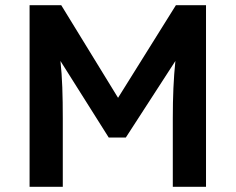

<svg xmlns="http://www.w3.org/2000/svg" viewBox="-20 -720 909 740"><path d="M94 0H222V-263C222 -352 220 -421 213 -485L399 -190H465L656 -485C649 -418 646 -348 646 -263V0H774V-700H658L435 -343L216 -700H94Z"/></svg>

Font: Easer Grotesk Medium
Style: Regular
Weight: 500
Designer: Boardeaser, Bonnie Shaver-Troup, Thomas Jockin
Foundry: Lexend
Version: Version 1.001;Glyphs 3.1.2 (3151)